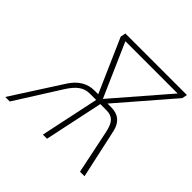

<svg xmlns="http://www.w3.org/2000/svg" viewBox="-214 -880 1050 1050"><g transform="rotate(45 311.5 -355.0)"><path d="M-36 0H-1L160 -255C199 -317 232 -340 278 -340H327L255 0H287L359 -340H407C453 -340 476 -317 489 -255L542 0H577L514 -288C501 -343 468 -370 413 -370H385L653 -680L659 -710H183L177 -680L313 -370H284C230 -370 184 -343 149 -288ZM213 -680H617L349 -370Z"/></g></svg>

Font: Geist Thin
Style: Italic
Weight: 100
Italic angle: -12°
Designer: Basement.studio, Andrés Briganti, Mateo Zaragoza
Foundry: Basement.studio, Vercel, Andrés Briganti, Guido Ferreyra, Mateo Zaragoza
Version: Version 1.500